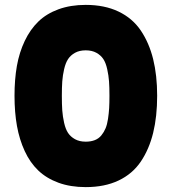

<svg xmlns="http://www.w3.org/2000/svg" viewBox="-20 -766 697 782"><path d="M39.1 -376Q39.1 -442.4 48.8 -497.6Q58.6 -552.7 80.8 -599.4Q103 -646 136.2 -678.2Q169.4 -710.4 218.5 -728.3Q267.6 -746.1 329.1 -746.1Q405.8 -746.1 462.6 -719Q519.5 -691.9 553.5 -641.6Q587.4 -591.3 603.8 -525.1Q620.1 -459 620.1 -376Q620.1 -291.5 603.8 -224.9Q587.4 -158.2 553.5 -107.9Q519.5 -57.6 462.9 -30.8Q406.2 -3.9 329.1 -3.9Q267.1 -3.9 218.3 -21.7Q169.4 -39.6 136 -71.5Q102.5 -103.5 80.8 -150.4Q59.1 -197.3 49.1 -252.9Q39.1 -308.6 39.1 -376ZM425.8 -376Q425.8 -410.2 424.1 -434.3Q422.4 -458.5 416.7 -484.1Q411.1 -509.8 400.9 -525.4Q390.6 -541 372.6 -551Q354.5 -561 329.1 -561Q303.7 -561 285.6 -551Q267.6 -541 257.3 -525.4Q247.1 -509.8 241.2 -484.4Q235.4 -459 233.6 -434.6Q231.9 -410.2 231.9 -376Q231.9 -340.8 233.6 -316.2Q235.4 -291.5 241.2 -265.6Q247.1 -239.7 257.3 -224.4Q267.6 -209 285.6 -199Q303.7 -189 329.1 -189Q350.1 -189 366.2 -195.3Q382.3 -201.7 392.8 -214.6Q403.3 -227.5 409.9 -243.2Q416.5 -258.8 419.9 -281.7Q423.3 -304.7 424.6 -325.9Q425.8 -347.2 425.8 -376Z"/></svg>

Font: Poppins ExtraBold
Style: Regular
Weight: 800
Designer: Ninad Kale (Devanagari), Jonny Pinhorn (Latin)
Foundry: Indian Type Foundry
Version: Version 3.200;PS 1.000;hotconv 16.6.54;makeotf.lib2.5.65590